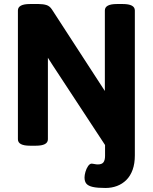

<svg xmlns="http://www.w3.org/2000/svg" viewBox="-20 -722 759 954"><path d="M590 -702Q650 -702 650 -670V-30L520 26L243 -396L218 -435V-30Q218 2 158 2H129Q69 2 69 -30V-670Q69 -702 129 -702H172Q194 -702 210.5 -697Q227 -692 238 -675L473 -313L501 -270V-670Q501 -702 561 -702ZM590 -525Q650 -525 650 -493V50Q650 91 639 121.5Q628 152 608 172Q588 192 561.5 202Q535 212 504 212Q464 212 441.5 207Q419 202 409.5 191Q400 180 400 160Q400 148 404.5 132Q409 116 417.5 103.5Q426 91 436 91Q440 91 449 93Q458 95 466 95Q486 95 494 84.5Q502 74 502 52V-493Q502 -525 562 -525Z"/></svg>

Font: Asap VF Beta
Style: Regular
Weight: 400
Designer: Pablo Cosgaya
Foundry: Pablo Cosgaya
Version: Version 1.007